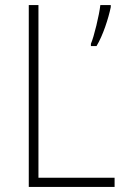

<svg xmlns="http://www.w3.org/2000/svg" viewBox="-20 -734 490 754"><path d="M93 0H430V-36H131V-714H93ZM415 -706V-714H374C370 -676 349 -589 337 -562V-553H359C384 -594 406 -662 415 -706Z"/></svg>

Font: Noto Sans Malayalam SemiCondensed ExtraLight
Style: Regular
Weight: 200
Width: 4
Designer: Jelle Bosma - Monotype Design Team
Foundry: Monotype Imaging Inc.
Version: Version 2.104